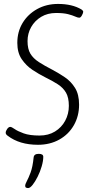

<svg xmlns="http://www.w3.org/2000/svg" viewBox="-20 -731 460 976"><path d="M173 5Q79 5 19 -41Q9 -48 9 -56Q9 -65 16.5 -75.5Q24 -86 32 -86Q39 -86 54.5 -75Q70 -64 100.5 -53Q131 -42 181 -42Q226 -42 259.5 -62.5Q293 -83 311.5 -117.5Q330 -152 330 -193Q330 -235 315.5 -260Q301 -285 274 -302.5Q247 -320 210 -338Q178 -354 145.5 -375.5Q113 -397 90.5 -430Q68 -463 68 -513Q68 -570 95 -614.5Q122 -659 169 -685Q216 -711 275 -711Q347 -711 394 -683Q403 -677 403 -671Q403 -665 396.5 -653Q390 -641 383 -641Q375 -641 362 -647Q349 -653 326 -659Q303 -665 265 -665Q222 -665 189.5 -645.5Q157 -626 138.5 -593.5Q120 -561 120 -522Q120 -482 134.5 -458Q149 -434 177.5 -415.5Q206 -397 247 -376Q279 -359 310 -338Q341 -317 361.5 -284Q382 -251 382 -199Q382 -141 355.5 -94.5Q329 -48 281.5 -21.5Q234 5 173 5ZM123 225Q118 225 113 223Q108 221 108 214Q108 205 116.5 189.5Q125 174 135.5 146Q146 118 151 69Q153 51 177 51Q200 51 200 66Q200 87 192 114.5Q184 142 171.5 167Q159 192 146 208.5Q133 225 123 225Z"/></svg>

Font: Asap Condensed Condensed ExtraLight
Style: Italic
Weight: 200
Width: 3
Italic angle: -6°
Designer: Pablo Cosgaya
Foundry: Omnibus-Type
Version: Version 3.001; ttfautohint (v1.8.4.7-5d5b)